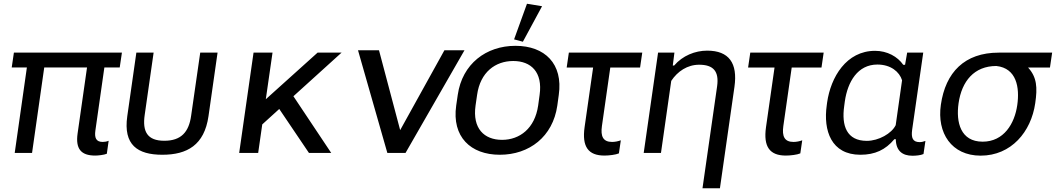

<svg xmlns="http://www.w3.org/2000/svg" viewBox="-20 -822 5675 1032"><path d="M43 -459.5H124.5L59.1 0H152.3L217.8 -459.5H447.8L397 -104C385.7 -23.4 414.1 14.2 491.7 14.2C507.8 14.2 539.6 10.7 554.2 4.4L564 -65.4C553.7 -61 542.5 -59.1 532.2 -59.1C495.6 -59.1 487.3 -82 492.7 -120.6L541 -459.5H623.5L635.3 -539.1H54.7Z M852.5 9.8C986.3 9.8 1078.1 -42.5 1100.6 -197.3L1149.4 -539.1H1056.2L1007.3 -199.7C995.1 -111.8 953.1 -65.4 863.3 -65.4C772 -65.4 744.6 -114.3 757.8 -204.6L805.7 -539.1H712.9L664.1 -197.3C642.1 -43 719.2 9.8 852.5 9.8Z M1815.9 -539.1H1687L1408.7 -288.6L1444.8 -539.1H1342.8L1265.6 0H1367.7L1389.6 -153.3L1481 -236.3L1640.6 0H1760.3L1557.1 -304.7Z M2159.7 0 2476.6 -551.8H2368.7L2130.9 -122.6L2017.1 -551.8H1904.3L2062 0Z M2666.5 9.8C2824.7 9.8 2951.7 -86.9 2975.6 -254.9L2983.4 -312C3007.3 -479 2908.7 -575.7 2750.5 -575.7C2593.3 -575.7 2464.4 -479 2440.4 -312L2432.1 -254.9C2408.2 -86.9 2509.3 9.8 2666.5 9.8ZM2790.5 -597.7 2893.6 -788.6 2812.5 -801.8 2743.2 -610.4ZM2678.7 -70.3C2582.5 -70.3 2518.6 -131.3 2536.1 -254.9L2544.4 -312C2561.5 -434.6 2643.1 -494.1 2738.8 -494.1C2834 -494.1 2897.9 -434.6 2880.4 -312L2872.6 -254.9C2855 -131.8 2773.4 -70.3 2678.7 -70.3Z M3025.9 -459H3168L3122.1 -138.2C3107.4 -33.7 3141.6 14.2 3229 14.2C3253.4 14.2 3290 9.8 3306.6 2.4L3316.9 -67.9C3302.2 -62.5 3285.6 -59.1 3270 -59.1C3221.2 -59.1 3207.5 -89.4 3215.3 -144.5L3260.3 -459H3420.4L3432.1 -539.1H3037.6Z M3755.9 189.9H3849.6L3927.7 -355.5C3945.8 -482.4 3898.4 -549.8 3781.2 -549.8C3716.3 -549.8 3648.9 -522.9 3603.5 -469.7H3596.2L3605 -539.1H3517.1L3439.9 0H3532.7L3587.9 -387.2C3621.6 -438.5 3674.8 -474.1 3737.8 -474.1C3814.9 -474.1 3845.7 -438.5 3834.5 -358.4Z M4001 -459H4143.1L4097.2 -138.2C4082.5 -33.7 4116.7 14.2 4204.1 14.2C4228.5 14.2 4265.1 9.8 4281.7 2.4L4292 -67.9C4277.3 -62.5 4260.7 -59.1 4245.1 -59.1C4196.3 -59.1 4182.6 -89.4 4190.4 -144.5L4235.4 -459H4395.5L4407.2 -539.1H4012.7Z M4604.5 9.8C4683.1 9.8 4739.3 -16.6 4787.1 -73.7H4794.9C4795.9 -10.3 4831.5 15.1 4884.3 15.1C4900.4 15.1 4928.7 13.2 4943.8 5.9L4954.1 -64.5C4943.4 -60.5 4933.1 -58.1 4923.3 -58.1C4885.3 -58.1 4877 -81.5 4882.8 -124.5L4942.4 -539.1H4856L4844.7 -473.6H4835C4804.7 -517.6 4749 -548.8 4683.6 -548.8C4528.8 -548.8 4445.3 -407.2 4425.8 -271.5L4423.8 -256.3C4404.3 -119.6 4448.2 9.8 4604.5 9.8ZM4639.2 -64.9C4531.2 -64.9 4502.4 -145.5 4517.6 -252L4521 -277.3C4536.1 -382.8 4590.3 -475.1 4695.8 -475.1C4768.1 -475.1 4814.5 -436 4828.6 -390.6L4794.4 -149.4C4772.9 -104.5 4702.6 -64.9 4639.2 -64.9Z M5251 14.6C5415.5 14.6 5522.5 -113.8 5544.4 -267.6C5556.6 -351.1 5553.7 -406.7 5505.9 -459H5623.5L5635.3 -539.1H5348.1C5164.6 -539.1 5062 -433.1 5037.1 -258.8C5015.1 -107.4 5094.2 14.6 5251 14.6ZM5261.7 -60.5C5143.1 -60.5 5117.7 -164.6 5132.3 -267.1C5149.4 -385.7 5216.3 -467.3 5335.4 -467.3C5444.3 -455.6 5461.4 -351.6 5447.8 -257.3C5433.6 -157.2 5375.5 -60.5 5261.7 -60.5Z"/></svg>

Font: Winston
Style: Italic
Weight: 400
Italic angle: -8.13011°
Designer: Vernon Adams, Kim Jin-seong, David Berlow, Cristiano Sobral
Foundry: The Winston Project Authors
Version: Version 3.004